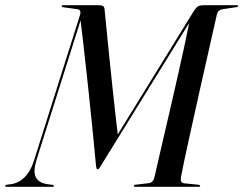

<svg xmlns="http://www.w3.org/2000/svg" viewBox="-59 -720 938 740"><path d="M396 -192 372 -165 686.5 -675Q697 -692 705 -696Q713 -700 728 -700H854.5Q857 -700 858 -699.2Q859 -698.5 859 -697Q859 -695.5 857.8 -694.5Q856.5 -693.5 852.5 -692.5L796 -684Q789 -682.5 783.8 -677.5Q778.5 -672.5 776.5 -662.5Q770.5 -636 761.2 -595Q752 -554 740.8 -504.2Q729.5 -454.5 717.2 -400.2Q705 -346 693.2 -292.2Q681.5 -238.5 670.5 -189.5Q659.5 -140.5 651.2 -101Q643 -61.5 638.5 -37Q636.5 -28 639.2 -21.2Q642 -14.5 650.5 -13.5L706 -8Q709 -7.5 710.8 -6.5Q712.5 -5.5 712.5 -4Q712.5 -2 711 -1Q709.5 0 707 0H462.5Q460 0 458.5 -1Q457 -2 457 -3.5Q457 -6 458.8 -7Q460.5 -8 463 -8L513.5 -14Q523 -15 528.5 -21Q534 -27 536.5 -38Q547.5 -86 558.5 -134Q569.5 -182 581 -231Q592.5 -280 604 -330.2Q615.5 -380.5 627.2 -432.2Q639 -484 650.5 -537.2Q662 -590.5 673 -645L688 -660.5L329 -80Q325.5 -74.5 323 -71Q320.5 -67.5 317 -67.5Q314 -67.5 312.8 -72Q311.5 -76.5 311 -82Q307.5 -120.5 303 -165Q298.5 -209.5 293.8 -258Q289 -306.5 283.5 -357.2Q278 -408 272.5 -459Q267 -510 261.2 -559.5Q255.5 -609 250 -654.5L257 -658.5L82 -104.5Q68 -59 78.8 -37.5Q89.5 -16 121 -10.5L143.5 -7.5Q149 -7 148.5 -3.5Q148.5 -2 147.2 -1Q146 0 144 0H-33.5Q-36 0 -37.5 -0.8Q-39 -1.5 -39 -3.5Q-39 -5.5 -37.2 -6.5Q-35.5 -7.5 -33 -8L-14 -10.5Q3 -13.5 19.2 -23.5Q35.5 -33.5 49.8 -53.8Q64 -74 74 -107.5L249.5 -662.5Q252.5 -673 249.5 -678.5Q246.5 -684 236.5 -685L185 -692Q180.5 -692.5 179.5 -693.5Q178.5 -694.5 178.5 -696.5Q178.5 -698 180 -699Q181.5 -700 184 -700H321.5Q331.5 -700 337.2 -697.2Q343 -694.5 344 -684Q347.5 -650 351.2 -611.8Q355 -573.5 359 -533Q363 -492.5 367.5 -450.2Q372 -408 376.5 -364.8Q381 -321.5 386 -278.2Q391 -235 396 -192Z"/></svg>

Font: Fraunces 120pt
Style: Italic
Weight: 400
Italic angle: -16°
Version: Version 1.000;[b76b70a41]